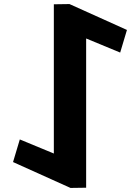

<svg xmlns="http://www.w3.org/2000/svg" viewBox="-20 -924 689 945"><path d="M404 -734.6 571.5 -665.3 604.8 -776.6 322 -904 245 -902.9V-168.4L77.5 -237.7L44.2 -126.4L327 1L404 -0.1Z"/></svg>

Font: Stormning
Style: Bold
Weight: 400
Designer: Robert Jablonski, Mew Too
Foundry: Cannot Into Space Fonts
Version: Version 0.90